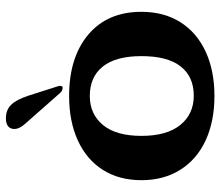

<svg xmlns="http://www.w3.org/2000/svg" viewBox="-68 -668 746 650"><g transform="rotate(-90 305.0 -343.0)"><path d="M20 -237Q20 -313 55 -368Q90 -423 154.5 -452.5Q219 -482 305 -482Q436 -482 513 -417Q590 -352 590 -237Q590 -161 555 -105.5Q520.1 -50 455.6 -20Q391 10 305 10Q219 10 154.4 -20Q89.9 -50 55 -106Q20 -162 20 -237ZM440 -237Q440 -324 404.7 -368Q369.4 -412 305 -412Q244 -412 207 -367.6Q170 -323.2 170 -237.1Q170 -151 207 -105.5Q244 -60 306 -60Q370.4 -60 405.2 -104.5Q440 -148.9 440 -237ZM314 -514 210 -632Q189 -656 194.5 -676Q200 -696 230 -696Q258 -696 275.5 -678Q293 -660 306 -620L337 -523Q340 -515 339 -509.5Q338 -504 333 -504Q322 -504 314 -514Z"/></g></svg>

Font: Raigarh
Style: Regular
Weight: 400
Designer: jaikishan Patel
Foundry: MagicType
Version: Version 1.000;FEAKit 1.0